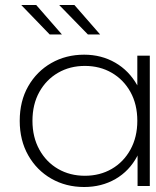

<svg xmlns="http://www.w3.org/2000/svg" viewBox="-20 -745 623 769"><path d="M317 4Q244 4 185.5 -29.5Q127 -63 93 -123Q59 -183 59 -261Q59 -340 93 -399.5Q127 -459 185.5 -492.5Q244 -526 317 -526Q386 -526 441.5 -494Q497 -462 530 -403Q530 -403 530 -402V-522H580V0H531V-123Q531 -122 530 -120Q498 -60 442.5 -28Q387 4 317 4ZM320 -41Q380 -41 427.5 -68.5Q475 -96 502.5 -146Q530 -196 530 -261Q530 -327 502.5 -376.5Q475 -426 427.5 -453.5Q380 -481 320 -481Q260 -481 212.5 -453.5Q165 -426 137.5 -376.5Q110 -327 110 -261Q110 -196 137.5 -146Q165 -96 212.5 -68.5Q260 -41 320 -41ZM332 -607 217 -725H278L381 -607ZM179 -607 65 -725H125L228 -607Z"/></svg>

Font: Montserrat Z Light
Style: Regular
Weight: 300
Designer: Julieta Ulanovsky
Foundry: Julieta Ulanovsky
Version: Version 8.000